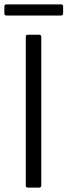

<svg xmlns="http://www.w3.org/2000/svg" viewBox="-24 -859 309 879"><path d="M94 -10V-690Q94 -700 104 -700H155Q165 -700 165 -690V-10Q165 0 155 0H104Q94 0 94 -10ZM-4 -798V-829Q-4 -839 6 -839H255Q265 -839 265 -829V-798Q265 -788 255 -788H6Q-4 -788 -4 -798Z"/></svg>

Font: Amber EN
Style: Regular
Weight: 400
Designer: Jeremy Tribby
Foundry: Tribby Type Co.
Version: Version 1.403 November 24, 2021